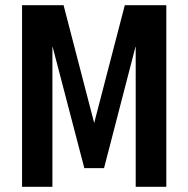

<svg xmlns="http://www.w3.org/2000/svg" viewBox="-20 -720 726 740"><path d="M65 -700H225L343 -246L461 -700H621V0H503V-539H502L381 -72H305L183 -539H182V0H65Z"/></svg>

Font: Pathway Extreme Condensed SemiBold
Style: Regular
Weight: 600
Width: 3
Version: Version 1.001;gftools[0.9.26]